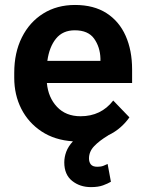

<svg xmlns="http://www.w3.org/2000/svg" viewBox="-20 -558 578 770"><path d="M424.8 170.9Q412.6 178.2 393.3 185.3Q374 192.4 344.7 192.4Q300.3 192.4 269 167.2Q237.8 142.1 237.8 93.3Q237.8 71.8 245.8 50.3Q253.9 28.8 272.5 8.8Q199.2 3.9 146.5 -31Q93.8 -65.9 65.4 -121.8Q37.1 -177.7 37.1 -246.1V-265.6Q37.1 -347.2 67.9 -408.4Q98.6 -469.7 153.6 -503.9Q208.5 -538.1 280.8 -538.1Q356 -538.1 407 -505.4Q458 -472.7 483.9 -414.3Q509.8 -356 509.8 -279.3V-225.1H168Q173.3 -167 208.7 -129.4Q244.1 -91.8 303.2 -91.8Q385.3 -91.8 434.1 -154.8L499 -87.4Q485.4 -67.4 464.1 -48.3Q442.9 -29.3 413.6 -15.1H414.1Q378.4 6.3 357.7 28.1Q336.9 49.8 336.9 77.6Q336.9 92.3 344.5 101.6Q352.1 110.8 370.6 110.8Q384.8 110.8 394.8 106.9Q404.8 103 411.6 99.6ZM279.8 -436.5Q231.9 -436.5 204.8 -403.3Q177.7 -370.1 169.9 -314H382.8V-323.7Q381.3 -369.6 357.4 -403.1Q333.5 -436.5 279.8 -436.5Z"/></svg>

Font: Vazirmatn RD SemiBold
Style: Regular
Weight: 600
Designer: Saber Rastikerdar
Foundry: Saber Rastikerdar
Version: Version 32.102